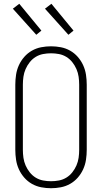

<svg xmlns="http://www.w3.org/2000/svg" viewBox="-20 -988 540 1016"><path d="M250 8Q224 8 198 3Q172 -2 149 -15Q126 -28 108.5 -48Q91 -68 80 -92Q69 -116 65 -142.5Q61 -169 61 -195V-540Q61 -566 65 -592.5Q69 -619 80 -643Q91 -667 108.5 -687Q126 -707 149 -720Q172 -733 198 -738Q224 -743 250 -743Q276 -743 302 -738Q328 -733 351 -720Q374 -707 391.5 -687Q409 -667 420 -643Q431 -619 435 -592.5Q439 -566 439 -540V-195Q439 -169 435 -142.5Q431 -116 420 -92Q409 -68 391.5 -48Q374 -28 351 -15Q328 -2 302 3Q276 8 250 8ZM250 -29Q271 -29 292 -33Q313 -37 331 -48Q349 -59 362.5 -76Q376 -93 384.5 -112.5Q393 -132 396 -153Q399 -174 399 -195V-540Q399 -561 396 -582Q393 -603 384.5 -622.5Q376 -642 362.5 -659Q349 -676 331 -687Q313 -698 292 -702Q271 -706 250 -706Q229 -706 208 -702Q187 -698 169 -687Q151 -676 137.5 -659Q124 -642 115.5 -622.5Q107 -603 104 -582Q101 -561 101 -540V-195Q101 -174 104 -153Q107 -132 115.5 -112.5Q124 -93 137.5 -76Q151 -59 169 -48Q187 -37 208 -33Q229 -29 250 -29ZM342 -804 218 -942 252 -968 369 -826ZM172 -804 48 -942 82 -968 199 -826Z"/></svg>

Font: Iosevka SS18 Extralight
Style: Regular
Weight: 200
Monospace: yes
Designer: Belleve Invis
Foundry: Belleve Invis
Version: Version 25.1.1; ttfautohint (v1.8.4)